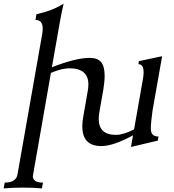

<svg xmlns="http://www.w3.org/2000/svg" viewBox="-69 -799 966 1063"><path d="M163.1 244.1Q121.1 239.7 59.1 239.7Q-2.4 239.7 -48.8 244.1L-43 211.9Q20 211.9 27.8 167L164.6 -609.9Q167.5 -627 167.5 -640.1Q167.5 -688.5 127.4 -688.5L132.8 -720.2Q220.7 -739.3 283.2 -778.8Q269.5 -717.3 263.7 -684.1L218.3 -426.8Q351.1 -478.5 427.2 -478.5Q471.7 -478.5 491 -454.8Q510.3 -431.2 510.3 -379.4Q510.3 -346.7 502.9 -302.2L481.4 -179.7Q477.5 -158.7 477.5 -141.1Q477.5 -52.2 573.2 -52.2Q613.3 -52.2 673.3 -82.5L721.7 -357.9Q726.1 -381.3 726.1 -398.4Q726.1 -443.4 697.3 -443.8L699.7 -460.4L828.6 -487.8L775.4 -186Q766.1 -119.6 766.1 -87.9Q766.1 -64.5 776.1 -54Q786.1 -43.5 808.6 -43L804.7 -20.5L656.2 14.6L667.5 -49.8Q558.1 9.8 492.2 9.8Q386.7 9.8 386.7 -99.6Q386.7 -121.6 391.1 -147.9L417 -296.4Q420.4 -314.9 420.4 -331.1Q420.4 -420.9 314.9 -420.9Q273.9 -420.9 212.9 -395.5Q113.8 167 112.8 176.3Q112.8 211.9 168.9 211.9Z"/></svg>

Font: Kelvinch
Style: Italic
Weight: 400
Italic angle: -10°
Designer: Paul James Miller
Foundry: High-Logic / Made with FontCreator
Version: Version 3.40;July 22, 2017;FontCreator 11.0.0.2388 64-bit